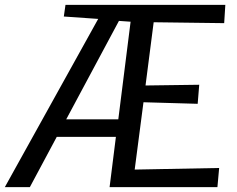

<svg xmlns="http://www.w3.org/2000/svg" viewBox="-78 -767 973 787"><path d="M44.4 0H-58.2L324.5 -689.5L183.6 -699.3L190.4 -747H845.6L840.9 -672.1L551.9 -675.8L518.5 -416.6L738.6 -419.6L732.3 -341.5L510.1 -347.9L474.1 -71.9L820.3 -78.5L813.2 0H371.2L397.1 -206.1H154.7ZM409.5 -681.3 193.4 -277.8H406.9L457.3 -678Z"/></svg>

Font: Merriweather Sans Variable Regular
Style: Italic
Weight: 300
Italic angle: -8°
Designer: Eben Sorkin
Foundry: Eben Sorkin
Version: Version 2.001